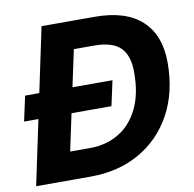

<svg xmlns="http://www.w3.org/2000/svg" viewBox="-79 -790 877 870"><g transform="rotate(-10 359.0 -355.0)"><path d="M18 0 168 -710H412Q556 -710 629 -642Q702 -574 702 -449Q702 -313 647 -212Q592 -111 494.5 -55.5Q397 0 269 0ZM197 -128H290Q362 -128 420 -162Q478 -196 511.5 -263.5Q545 -331 545 -431Q545 -510 507.5 -546Q470 -582 388 -582H294ZM15 -298 40 -413H442L417 -298Z"/></g></svg>

Font: Geist
Style: Bold Italic
Weight: 700
Italic angle: -12°
Designer: Basement.studio, Andrés Briganti, Mateo Zaragoza
Foundry: Basement.studio, Vercel, Andrés Briganti, Guido Ferreyra, Mateo Zaragoza
Version: Version 1.500; ttfautohint (v1.8.4.7-5d5b)